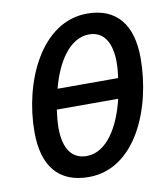

<svg xmlns="http://www.w3.org/2000/svg" viewBox="-82 -795 767 875"><g transform="rotate(-10 301.0 -357.5)"><path d="M259 10C477 10 585 -252 585 -484C585 -637 516 -725 380 -725C165 -725 50 -464 50 -234C50 -77 120 10 259 10ZM188 -411C218 -528 281 -630 372 -630C437 -630 474 -578 474 -484C474 -461 472 -436 468 -411ZM266 -86C200 -86 161 -135 161 -235C161 -260 164 -288 168 -318H452C423 -195 360 -86 266 -86Z"/></g></svg>

Font: Noto Sans Display SemiCondensed Medium
Style: Italic
Weight: 500
Width: 4
Italic angle: -12°
Designer: Monotype Design Team
Foundry: Monotype Imaging Inc.
Version: Version 1.900